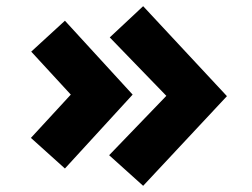

<svg xmlns="http://www.w3.org/2000/svg" viewBox="-20 -590 814 621"><path d="M335 -469 443 -570 714 -279 443 11 333 -88 518 -280ZM81 -423 190 -523 409 -284 190 -45 80 -144 209 -284Z"/></svg>

Font: Syne ExtraBold
Style: Regular
Weight: 800
Designer: Lucas Descroix
Foundry: Bonjour Monde
Version: Version 2.200; ttfautohint (v1.8.4)